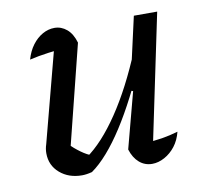

<svg xmlns="http://www.w3.org/2000/svg" viewBox="-63 -564 689 640"><g transform="rotate(-10 282.0 -244.5)"><path d="M229 -434 142 -86 136 -108Q154 -90 174 -75.5Q194 -61 212 -55L191 -52Q247 -91 303 -174Q359 -257 408 -376L421 -341Q394 -278 366.5 -224.5Q339 -171 311 -127.5Q283 -84 255 -52Q227 -20 200 -1Q181 4 166 4Q121 4 91 -22Q61 -48 61 -89Q61 -104 66 -119L156 -462L195 -425Q159 -422 125.5 -417.5Q92 -413 62 -406Q70 -434 85 -454Q100 -474 119.5 -485Q139 -496 160 -496Q183 -496 201.5 -480.5Q220 -465 229 -434ZM332 -54 382 -243 373 -246 428 -490H507L410 -26L393 -66Q422 -67 449.5 -71.5Q477 -76 504 -84Q497 -56 481.5 -36Q466 -16 445 -4.5Q424 7 403 7Q378 7 359.5 -9Q341 -25 332 -54Z"/></g></svg>

Font: Piazzolla Thin Medium
Style: Italic
Weight: 500
Italic angle: -11.3°
Version: Version 2.005